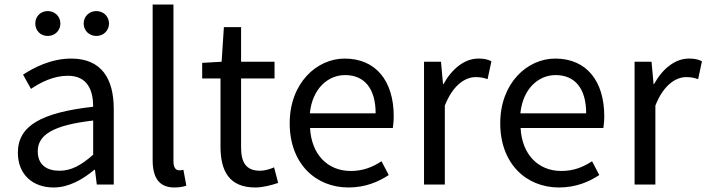

<svg xmlns="http://www.w3.org/2000/svg" viewBox="-20 -816 3124 849"><path d="M217 13C284 13 345 -22 397 -65H400L408 0H483V-334C483 -469 428 -557 295 -557C207 -557 131 -518 82 -486L117 -423C160 -452 217 -481 280 -481C369 -481 392 -414 392 -344C161 -318 59 -259 59 -141C59 -43 126 13 217 13ZM243 -61C189 -61 147 -85 147 -147C147 -217 209 -262 392 -283V-132C339 -85 295 -61 243 -61ZM191 -657C223 -657 247 -681 247 -712C247 -743 223 -767 191 -767C159 -767 136 -743 136 -712C136 -681 159 -657 191 -657ZM406 -657C438 -657 462 -681 462 -712C462 -743 438 -767 406 -767C374 -767 350 -743 350 -712C350 -681 374 -657 406 -657Z M751 13C776 13 791 9 804 5L791 -65C781 -63 777 -63 772 -63C758 -63 747 -74 747 -102V-796H655V-108C655 -31 683 13 751 13Z M1109 13C1143 13 1179 3 1210 -7L1192 -76C1174 -68 1150 -61 1130 -61C1067 -61 1046 -99 1046 -165V-469H1194V-543H1046V-696H970L960 -543L874 -538V-469H955V-168C955 -59 994 13 1109 13Z M1521 13C1594 13 1652 -11 1699 -42L1667 -103C1626 -76 1584 -60 1531 -60C1428 -60 1357 -134 1351 -250H1717C1719 -264 1721 -282 1721 -302C1721 -457 1643 -557 1504 -557C1380 -557 1261 -448 1261 -271C1261 -92 1376 13 1521 13ZM1350 -315C1361 -423 1429 -484 1506 -484C1591 -484 1641 -425 1641 -315Z M1855 0H1947V-349C1983 -441 2038 -475 2083 -475C2106 -475 2118 -472 2136 -466L2153 -545C2136 -554 2119 -557 2095 -557C2035 -557 1979 -513 1941 -444H1939L1930 -543H1855Z M2452 13C2525 13 2583 -11 2630 -42L2598 -103C2557 -76 2515 -60 2462 -60C2359 -60 2288 -134 2282 -250H2648C2650 -264 2652 -282 2652 -302C2652 -457 2574 -557 2435 -557C2311 -557 2192 -448 2192 -271C2192 -92 2307 13 2452 13ZM2281 -315C2292 -423 2360 -484 2437 -484C2522 -484 2572 -425 2572 -315Z M2786 0H2878V-349C2914 -441 2969 -475 3014 -475C3037 -475 3049 -472 3067 -466L3084 -545C3067 -554 3050 -557 3026 -557C2966 -557 2910 -513 2872 -444H2870L2861 -543H2786Z"/></svg>

Font: Source Han Sans KR
Style: Regular
Weight: 400
Designer: Ryoko NISHIZUKA 西塚涼子 (kana, bopomofo & ideographs); Paul D. Hunt (Latin, Greek & Cyrillic); Sandoll Communications 산돌커뮤니
Foundry: Adobe
Version: Version 2.004;hotconv 1.0.118;makeotfexe 2.5.65603